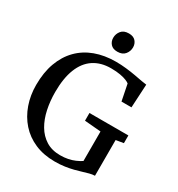

<svg xmlns="http://www.w3.org/2000/svg" viewBox="-220 -1096 1162 1250"><g transform="rotate(30 361.0 -471.0)"><path d="M379 11Q295 11 229.2 -17.5Q163.5 -46 118.2 -97Q73 -148 49.2 -215.8Q25.5 -283.5 25.5 -361Q25.5 -455 52 -527.5Q78.5 -600 127.5 -650Q176.5 -700 246 -725.8Q315.5 -751.5 401 -751.5Q440.5 -751.5 478.5 -747.2Q516.5 -743 549.5 -737Q582.5 -731 607.5 -726.2Q632.5 -721.5 645.5 -720.5L636 -544.5H561L536.5 -666.5Q530 -672.5 512.2 -680Q494.5 -687.5 465 -693Q435.5 -698.5 394.5 -698.5Q318.5 -698.5 265 -663Q211.5 -627.5 183.8 -557.2Q156 -487 156 -382.5Q156 -315.5 169 -254Q182 -192.5 210 -145Q238 -97.5 282.2 -69.8Q326.5 -42 389 -42Q420.5 -42 447.5 -47.5Q474.5 -53 497.5 -63Q520.5 -73 540 -85.5V-307.5L417.5 -318V-376H710V-318L653 -308.5V-40Q634 -39.5 613.2 -34Q592.5 -28.5 568.5 -21Q544.5 -13.5 516 -6.2Q487.5 1 453.5 6Q419.5 11 379 11ZM374 -812Q340.5 -812 323.5 -831.2Q306.5 -850.5 306.5 -877.5Q306.5 -907 325 -930Q343.5 -953 381.5 -953H382.5Q416 -953 433 -933.8Q450 -914.5 450 -887.5Q450 -858 431.2 -835Q412.5 -812 375 -812Z"/></g></svg>

Font: Merriweather 24pt Medium
Style: Regular
Weight: 500
Designer: Eben Sorkin
Foundry: Eben Sorkin
Version: Version 2.100